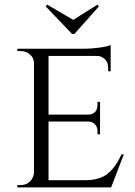

<svg xmlns="http://www.w3.org/2000/svg" viewBox="-20 -811 586 831"><path d="M408 -783C408 -783 402 -791 402 -791C402 -791 297 -725 297 -725C297 -725 184 -791 184 -791C184 -791 178 -783 178 -783C178 -783 292 -664 292 -664C292 -664 302 -664 302 -664C302 -664 408 -783 408 -783ZM55 -10C55 -10 55 0 55 0C55 0 461 0 461 0C461 0 516 -143 516 -143C516 -143 506 -143 506 -143C506 -143 506 -143 506 -143C489 -106 470 -79 447 -60C424 -41 391 -31 347 -31C347 -31 190 -31 190 -31C190 -31 190 -285 190 -285C190 -285 364 -285 364 -285C364 -285 364 -285 364 -285C376 -284 385 -280 392 -272C399 -264 402 -254 402 -243C402 -243 402 -230 402 -230C402 -230 413 -230 413 -230C413 -230 413 -370 413 -370C413 -370 402 -370 402 -370C402 -370 402 -357 402 -357C402 -357 402 -357 402 -357C402 -345 399 -335 392 -327C385 -319 374 -315 361 -315C361 -315 190 -315 190 -315C190 -315 190 -569 190 -569C190 -569 398 -569 398 -569C398 -569 398 -569 398 -569C408 -569 417 -567 424 -562C424 -562 424 -562 424 -562C440 -553 448 -538 448 -518C448 -518 448 -503 448 -503C448 -503 459 -502 459 -502C459 -502 459 -616 459 -616C459 -616 459 -616 459 -616C450 -612 434 -608 411 -605C388 -602 366 -600 347 -600C347 -600 55 -600 55 -600C55 -600 55 -590 55 -590C55 -590 69 -590 69 -590C69 -590 69 -590 69 -590C85 -590 99 -585 110 -575C121 -565 127 -553 127 -538C127 -538 127 -63 127 -63C127 -63 127 -63 127 -63C126 -53 123 -44 118 -36C118 -36 118 -36 118 -36C107 -19 91 -10 69 -10C69 -10 55 -10 55 -10Z"/></svg>

Font: Cinzel Utterance
Style: Regular
Weight: 500
Designer: Natanael Gama
Foundry: ""
Version: ""